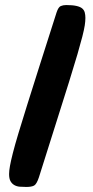

<svg xmlns="http://www.w3.org/2000/svg" viewBox="-20 -730 369 760"><path d="M84 10Q70 10 58 9Q46 8 36.5 2.5Q27 -3 21.5 -13Q16 -23 16 -41Q16 -54 19.5 -73.5Q23 -93 31 -124.5Q39 -156 53 -202.5Q67 -249 88 -316Q109 -383 137.5 -472.5Q166 -562 204 -681Q211 -702 220.5 -706Q230 -710 242 -710Q267 -710 282.5 -706.5Q298 -703 305.5 -696.5Q313 -690 315.5 -680.5Q318 -671 318 -659Q318 -646 315.5 -629.5Q313 -613 306 -585.5Q299 -558 286.5 -515Q274 -472 253.5 -406.5Q233 -341 203.5 -248Q174 -155 134 -28Q125 -1 115 4.5Q105 10 84 10Z"/></svg>

Font: Poetsen One
Style: Regular
Weight: 400
Designer: Pablo Impallari, Rodrigo Fuenzalida
Foundry: Pablo Impallari, Rodrigo Fuenzalida
Version: Version 1.001; ttfautohint (v0.93) -l 8 -r 50 -G 200 -x 14 -